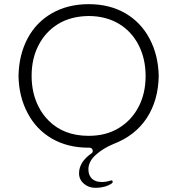

<svg xmlns="http://www.w3.org/2000/svg" viewBox="-20 -714 851 923"><path d="M647 -496Q613 -563 551 -600Q488 -637 406 -637Q321 -636 260 -599Q199 -562 165 -496Q132 -432 132 -349.5Q132 -267 165 -202Q184 -164 213 -135Q286 -61 406 -61Q491 -61 552 -99Q613 -136 647 -202Q680 -266 680 -348.5Q680 -431 647 -496ZM583 -650Q658 -606 699 -528Q741 -449 743 -349Q741 -231 685.5 -146.5Q630 -62 526 -22Q477 -2 441 30Q405 62 405 100Q405 128 421.5 144.5Q438 161 470 161Q489 161 512 154L515 153Q518 153 520 155Q522 157 522 160.5Q522 164 517 168Q485 189 439 189Q406 189 383 169Q360 149 360 119Q360 65 420 23Q426 19 426 11Q426 5 421.5 0.5Q417 -4 411 -4H406Q305 -4 229 -48Q154 -92 113 -170Q71 -248 69 -349Q71 -450 112 -528Q153 -606 229 -650Q306 -694 406.5 -694Q507 -694 583 -650Z"/></svg>

Font: Kurewa Gothic CJK TC Regular
Style: Regular
Weight: 400
Designer: Max Yao
Foundry: Max-Everyday
Version: Version 1.071; ttfautohint (v1.8.3)